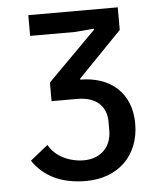

<svg xmlns="http://www.w3.org/2000/svg" viewBox="-52 -562 705 821"><g transform="rotate(-5 300.0 -152.0)"><path d="M285 212C423 212 515 122 515 -14C515 -148 425 -222 297 -222V-226L484 -419V-516H100V-427H294L374 -434V-429L167 -221V-141H277C357 -141 402 -100 402 -32V6C402 73 358 123 283 123C221 123 160 94 133 44L57 105C105 176 181 212 285 212Z"/></g></svg>

Font: IBM Plex Mono Medm
Style: Regular
Weight: 500
Monospace: yes
Designer: Mike Abbink, Paul van der Laan, Pieter van Rosmalen
Foundry: Bold Monday
Version: Version 2.004